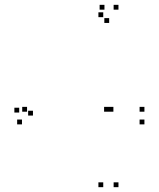

<svg xmlns="http://www.w3.org/2000/svg" viewBox="-20 -765 660 795"><path d="M407.5 -694V-714H387.5V-694ZM407.5 10V-10H387.5V10ZM470.5 10V-10H450.5V10ZM470.5 -725V-745H450.5V-725ZM412.5 -725V-745H392.5V-725ZM59.5 -299V-319H39.5V-299ZM71 -250V-270H51V-250ZM578 -250V-270H558V-250ZM578 -302.5V-322.5H558V-302.5ZM449.5 -302.5V-322.5H429.5V-302.5ZM431 -302.5V-322.5H411V-302.5ZM92 -302.5V-322.5H72V-302.5ZM116.5 -286.5V-306.5H96.5V-286.5ZM432 -670V-690H412V-670Z"/></svg>

Font: Monaspace Argon Dots Var
Style: Regular
Weight: 400
Designer: Riley Cran and the Lettermatic Team
Version: Version 1.100 (Monaspace Argon Dots)